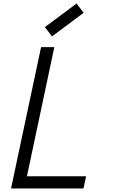

<svg xmlns="http://www.w3.org/2000/svg" viewBox="-20 -1067 640 1087"><path d="M42.5 0 212.5 -800H287.5L132.5 -69H467.5L452.5 0ZM274.5 -861 234 -913.5 413.5 -1047 453.5 -994.5Z"/></svg>

Font: Victor Mono Thin
Style: Italic
Weight: 100
Italic angle: -12°
Monospace: yes
Designer: Rune Bjørnerås
Version: Version 1.561;gftools[0.9.30]